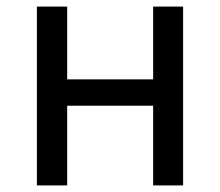

<svg xmlns="http://www.w3.org/2000/svg" viewBox="-20 -563 669 583"><path d="M92 0H184V-242H445V0H536V-543H445V-322H184V-543H92Z"/></svg>

Font: ChiuKong Gothic CL
Style: Regular
Weight: 400
Designer: Ryoko NISHIZUKA 西塚涼子 (kana, bopomofo & ideographs); Paul D. Hunt (Latin, Greek & Cyrillic); Sandoll Communications 산돌커뮤니
Foundry: Adobe
Version: Version 1.300